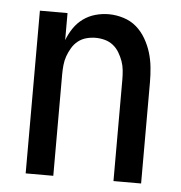

<svg xmlns="http://www.w3.org/2000/svg" viewBox="-44 -580 588 623"><g transform="rotate(5 250.0 -269.0)"><path d="M62 0V-530H152V-442Q160 -463 172.5 -481.5Q185 -500 203 -513Q221 -526 242.5 -532Q264 -538 286 -538Q310 -538 334 -530.5Q358 -523 376 -507.5Q394 -492 406.5 -470.5Q419 -449 426 -426Q433 -403 435.5 -378.5Q438 -354 438 -330V0H348V-330Q348 -345 346.5 -360.5Q345 -376 340 -390Q335 -404 327 -417.5Q319 -431 307 -440.5Q295 -450 280 -454Q265 -458 250 -458Q235 -458 220 -454Q205 -450 193 -440.5Q181 -431 173 -417.5Q165 -404 160 -390Q155 -376 153.5 -360.5Q152 -345 152 -330V0Z"/></g></svg>

Font: iosevka_custom_sans_ss08 Md
Style: Regular
Weight: 500
Designer: Belleve Invis
Foundry: Belleve Invis
Version: Version 10.3.0; ttfautohint (v1.8.3)